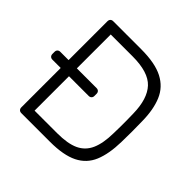

<svg xmlns="http://www.w3.org/2000/svg" viewBox="-176 -867 1034 1034"><g transform="rotate(45 341.5 -350.0)"><path d="M122 0Q112 0 106 -6Q100 -12 100 -22V-322H37Q27 -322 21 -328Q15 -334 15 -344V-360Q15 -370 21 -376Q27 -382 37 -382H100V-677Q100 -688 106 -694Q112 -700 122 -700H335Q441 -700 501 -669Q561 -638 586.5 -577.5Q612 -517 613 -430Q614 -385 614 -350.5Q614 -316 613 -271Q611 -179 586 -119Q561 -59 502 -29.5Q443 0 340 0ZM163 -60H335Q415 -60 461 -81.5Q507 -103 528 -150.5Q549 -198 550 -276Q551 -306 551 -328.5Q551 -351 551 -373Q551 -395 550 -425Q548 -535 499 -587.5Q450 -640 330 -640H163V-382H313Q323 -382 329 -376Q335 -370 335 -360V-344Q335 -334 329 -328Q323 -322 313 -322H163Z"/></g></svg>

Font: Rubik Light
Style: Regular
Weight: 300
Designer: Hubert and Fischer
Foundry: Hubert and Fischer
Version: Version 2.300;gftools[0.9.30]